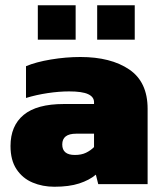

<svg xmlns="http://www.w3.org/2000/svg" viewBox="-20 -701 619 731"><path d="M124 -550V-681H268V-550ZM350 -550V-681H493V-550ZM187 10Q142 10 104 -6Q66 -22 43 -56.5Q20 -91 20 -145Q20 -222 70 -263.5Q120 -305 223 -305H338V-312Q338 -332 315.5 -342.5Q293 -353 243 -353Q205 -353 161.5 -346.5Q118 -340 79 -328V-449Q117 -465 174 -474.5Q231 -484 286 -484Q402 -484 472 -436.5Q542 -389 542 -287V0H354L345 -36Q320 -15 281.5 -2.5Q243 10 187 10ZM265 -111Q290 -111 307.5 -119.5Q325 -128 338 -141V-192H270Q217 -192 217 -151Q217 -111 265 -111Z"/></svg>

Font: Kanit ExtraBold
Style: Regular
Weight: 800
Designer: Katatrad Team
Foundry: CadsonDemak
Version: Version 2.000; ttfautohint (v1.8.3)